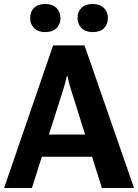

<svg xmlns="http://www.w3.org/2000/svg" viewBox="-29 -942 691 962"><path d="M-8.5 0 237.1 -714.4H394.5L642.6 0H481.4L325.2 -497.8Q320.1 -514.2 316.2 -529.3Q312.3 -544.4 309.3 -559.8H305.2Q302.5 -544.4 298.5 -529.3Q294.4 -514.2 289.3 -497.8L130.9 0ZM120.4 -156.7 155 -267.8H469L503.9 -156.7ZM122.1 -851.6Q122.1 -883.3 141.7 -902.7Q161.4 -922.1 198 -922.1Q233.6 -922.1 253.8 -902.2Q273.9 -882.3 273.9 -851.6Q273.9 -820.3 254.3 -800.8Q234.6 -781.2 197.8 -781.2Q161.9 -781.2 142 -801.1Q122.1 -821 122.1 -851.6ZM359.6 -851.6Q359.6 -883.3 379.3 -902.7Q398.9 -922.1 435.5 -922.1Q471.4 -922.1 491.6 -902.2Q511.7 -882.3 511.7 -851.6Q511.7 -820.3 492.1 -800.8Q472.4 -781.2 435.3 -781.2Q399.4 -781.2 379.5 -801.1Q359.6 -821 359.6 -851.6Z"/></svg>

Font: RobotoFlex
Style: Regular
Weight: 400
Designer: Berlow after Robertson
Foundry: Google
Version: Version 2.136